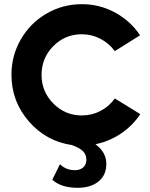

<svg xmlns="http://www.w3.org/2000/svg" viewBox="-20 -690 725 925"><path d="M35.2 -330.1Q35.2 -422.4 80.6 -500.7Q126 -579.1 204.1 -624.5Q282.2 -669.9 374 -669.9Q460.4 -669.9 534.7 -629.4Q608.9 -588.9 654.8 -520L533.2 -443.8Q505.4 -481.4 463.9 -503.2Q422.4 -524.9 374 -524.9Q293.5 -524.9 236.8 -467.8Q180.2 -410.6 180.2 -329.1Q180.2 -248.5 237.1 -191.2Q293.9 -133.8 374 -133.8Q422.9 -133.8 464.6 -155.8Q506.3 -177.7 533.2 -215.8L655.8 -140.1Q619.6 -85 563.2 -46.9Q506.8 -8.8 439.9 4.9Q492.2 43.5 492.2 99.1Q492.2 154.3 454.3 184.6Q416.5 214.8 354 214.8Q274.4 214.8 231.9 175.8L269 101.1Q297.9 129.9 340.8 129.9Q365.7 129.9 380.9 116.5Q396 103 396 79.1Q396 56.2 380.9 39.6Q365.7 22.9 326.2 8.8Q202.1 -9.3 118.7 -105.5Q35.2 -201.7 35.2 -330.1Z"/></svg>

Font: Human Sans
Style: Bold
Weight: 700
Designer: Tim Radville
Foundry: Continuum
Version: Version 1.000;FEAKit 1.0